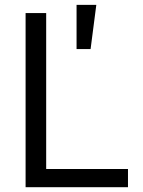

<svg xmlns="http://www.w3.org/2000/svg" viewBox="-20 -782 599 802"><path d="M86.9 0V-727.5H172.9V-76.2H514.6V0ZM299.8 -577.1V-761.7H382.3L358.4 -577.1Z"/></svg>

Font: V-Inter
Style: Regular-375
Weight: 375
Designer: Rasmus Andersson
Foundry: rsms
Version: Version 4.000;git-4146feb